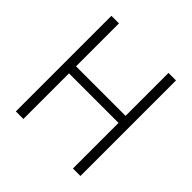

<svg xmlns="http://www.w3.org/2000/svg" viewBox="-192 -895 1051 1051"><g transform="rotate(45 333.0 -370.0)"><path d="M83 0V-740H141.5V-407.5H525V-740H583V0H525V-353H141.5V0Z"/></g></svg>

Font: Encode Sans SemiCondensed Light
Style: Regular
Weight: 300
Width: 4
Designer: Multiple Designers
Foundry: Impallari Type
Version: Version 3.002